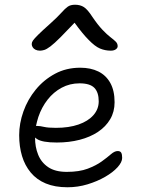

<svg xmlns="http://www.w3.org/2000/svg" viewBox="-20 -781 595 811"><path d="M265 10Q212 10 173.5 -6Q135 -22 110 -52Q85 -82 73 -122Q61 -162 61 -210Q61 -260 79 -310.5Q97 -361 131 -402.5Q165 -444 212.5 -469.5Q260 -495 319 -495Q363 -495 395.5 -479Q428 -463 446 -430.5Q464 -398 464 -349Q464 -309 445.5 -277.5Q427 -246 394 -224Q361 -202 316.5 -190.5Q272 -179 220 -179Q158 -179 136 -194Q131 -197 128 -200Q128 -160 141 -128Q154 -95 183.5 -75Q213 -55 262 -55Q315 -55 350.5 -68.5Q386 -82 409.5 -99Q433 -116 448.5 -129.5Q464 -143 477 -143Q488 -143 492 -136Q496 -129 496 -114Q496 -96 476.5 -74.5Q457 -53 424 -34Q391 -15 350 -2.5Q309 10 265 10ZM132 -249Q135 -249 138 -249Q149 -249 166 -245Q183 -241 216 -241Q271 -241 311.5 -255Q352 -269 374.5 -294.5Q397 -320 397 -353Q397 -391 378.5 -410Q360 -429 316 -429Q275 -429 240.5 -410.5Q206 -392 181 -360Q156 -328 142 -287Q136 -268 132 -249ZM149 -567Q138 -567 130 -571Q122 -575 118 -581.5Q114 -588 114 -595Q114 -602 119 -609.5Q124 -617 140.5 -633.5Q157 -650 193 -682Q224 -710 239.5 -727.5Q255 -745 266.5 -753Q278 -761 297 -761Q319 -761 334.5 -751Q350 -741 370 -710Q393 -676 412.5 -655.5Q432 -635 446.5 -624Q461 -613 469 -605Q477 -597 477 -586Q477 -578 469 -572.5Q461 -567 448 -567Q424 -567 402.5 -576Q381 -585 354 -613Q329 -638 295 -685Q259 -647 236 -624Q209 -597 193 -585Q177 -573 167 -570Q157 -567 149 -567Z"/></svg>

Font: Shantell Sans Light Light
Style: Regular
Weight: 300
Version: Version 1.008;[ac192a2d6]